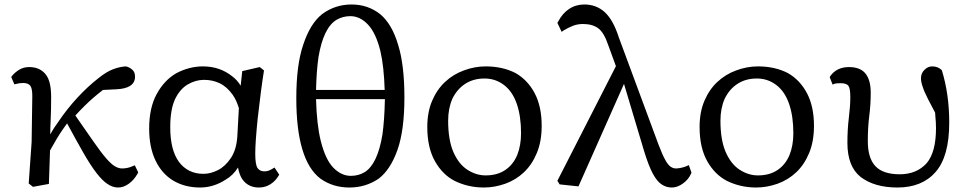

<svg xmlns="http://www.w3.org/2000/svg" viewBox="-20 -822 4309 856"><path d="M83 -452Q68 -452 53 -448L44 -446L30 -479L34 -484Q46 -499 65.5 -511Q85 -523 110 -523Q158 -523 184 -490Q208 -460 208 -390Q208 -332 206 -290Q204 -248 204 -223Q220 -252 240 -279Q280 -338 325.5 -387Q371 -436 417 -472Q455 -503 486 -514Q516 -525 542 -526Q558 -522 570 -511Q582 -501 582 -480Q582 -452 558 -438Q538 -426 500 -424L439 -421Q417 -404 396 -386Q357 -352 316 -307L396 -192Q430 -143 453 -116.5Q476 -90 492.5 -80.5Q509 -71 524 -71Q549 -71 571 -81L581 -85L596 -54L594 -49Q578 -20 554.5 -3Q531 14 506.5 14Q482 14 459 -2Q436 -17 409.5 -51.5Q383 -86 351 -142Q319 -198 279 -272Q269 -257 260 -245Q236 -211 203 -151Q199 -30 198 -2L127 11L108 -4L121 -189L124 -394Q124 -429 114.5 -440.5Q105 -452 83 -452Z M1045 -340Q1034 -376 1017 -400Q991 -436 959 -451Q927 -466 889.5 -466Q852 -466 817 -445.5Q782 -425 760 -379Q739 -333 739 -255Q739 -153 778 -100Q818 -47 887 -47Q919 -47 951.5 -63.5Q984 -80 1009 -117Q1034 -154 1038 -213ZM645 -249Q645 -341 678.5 -402.5Q712 -464 765 -495Q823 -526 885 -526Q960 -526 1015 -482Q1037 -466 1053 -440L1060 -505L1138 -523L1157 -508Q1144 -428 1129 -295Q1118 -187 1118 -137Q1118 -87 1128.5 -72.5Q1139 -58 1158 -58Q1169 -58 1177.5 -61Q1186 -64 1204 -75L1225 -43L1221 -37Q1208 -15 1185.5 -0.5Q1163 14 1134 14Q1087 14 1061 -22Q1048 -40 1041 -75Q1019 -40 986 -21Q932 14 872 14Q804 14 752 -17Q701 -48 673 -107Q645 -166 645 -249Z M1542 -750Q1509 -750 1481 -734Q1422 -699 1400 -568Q1391 -507 1389 -421H1695Q1692 -524 1676 -594Q1656 -675 1620.5 -712.5Q1585 -750 1542 -750ZM1544 -38Q1578 -38 1605 -54Q1663 -89 1685 -222Q1694 -286 1696 -380H1389Q1392 -267 1410 -194Q1431 -110 1466.5 -74Q1502 -38 1544 -38ZM1669 -26Q1611 14 1537.5 14Q1464 14 1408 -26Q1301 -108 1301 -384Q1301 -533 1332 -623Q1363 -717 1416 -759Q1474 -802 1547.5 -802Q1621 -802 1676 -758Q1728 -714 1755 -622Q1783 -533 1783 -387Q1783 -241 1752 -153.5Q1721 -66 1669 -26Z M2145 -40Q2197 -40 2232.5 -64Q2268 -88 2286 -131Q2303 -174 2303 -228Q2303 -304 2284 -359Q2265 -414 2227 -443Q2189 -472 2140 -472Q2091 -472 2054.5 -448.5Q2018 -425 1997 -382Q1978 -339 1978 -284Q1978 -199 2001 -145Q2025 -90 2064 -65Q2103 -40 2145 -40ZM1885 -256Q1885 -322 1906.5 -372.5Q1928 -423 1964.5 -457Q2001 -491 2048 -508Q2096 -526 2145 -526Q2221 -526 2279 -496Q2333 -465 2364 -406Q2395 -347 2395 -261Q2395 -192 2373.5 -140Q2352 -88 2316 -54Q2280 -20 2233 -3Q2185 14 2137 14Q2068 14 2008 -15Q1953 -43 1919 -103.5Q1885 -164 1885 -256Z M2579 -715Q2555 -715 2534.5 -707Q2514 -699 2494 -687L2484 -680L2465 -720L2468 -725Q2487 -762 2517 -782Q2547 -802 2585 -802Q2639 -802 2676.5 -767.5Q2714 -733 2739 -655L2916 -177Q2933 -132 2946 -109Q2958 -87 2969.5 -79Q2981 -71 2994 -71Q3002 -71 3015 -73.5Q3028 -76 3040 -81L3051 -86L3063 -52L3061 -48Q3050 -22 3025 -4Q3000 14 2975.5 14Q2951 14 2931 1Q2910 -12 2891 -47Q2872 -82 2852 -147L2762 -448L2559 9L2475 0L2465 -16L2726 -527L2692 -620Q2673 -677 2647 -696Q2621 -715 2579 -715Z M3359 -40Q3411 -40 3446.5 -64Q3482 -88 3500 -131Q3517 -174 3517 -228Q3517 -304 3498 -359Q3479 -414 3441 -443Q3403 -472 3354 -472Q3305 -472 3268.5 -448.5Q3232 -425 3211 -382Q3192 -339 3192 -284Q3192 -199 3215 -145Q3239 -90 3278 -65Q3317 -40 3359 -40ZM3099 -256Q3099 -322 3120.5 -372.5Q3142 -423 3178.5 -457Q3215 -491 3262 -508Q3310 -526 3359 -526Q3435 -526 3493 -496Q3547 -465 3578 -406Q3609 -347 3609 -261Q3609 -192 3587.5 -140Q3566 -88 3530 -54Q3494 -20 3447 -3Q3399 14 3351 14Q3282 14 3222 -15Q3167 -43 3133 -103.5Q3099 -164 3099 -256Z M3981 14Q3879 14 3817 -33Q3758 -80 3758 -185Q3758 -245 3764.5 -297.5Q3771 -350 3771 -389Q3771 -428 3762.5 -439.5Q3754 -451 3728 -451Q3709 -451 3702 -449L3692 -445L3679 -478L3682 -483Q3695 -502 3716 -512.5Q3737 -523 3765 -523Q3818 -523 3841 -491Q3862 -462 3862 -409Q3862 -356 3855.5 -305.5Q3849 -255 3849 -193Q3849 -117 3883 -81Q3917 -45 3991.5 -45Q4066 -45 4111 -94Q4153 -143 4153 -251Q4153 -277 4150 -305V-306Q4150 -313 4149 -320Q4130 -355 4118 -379Q4101 -412 4094 -434Q4086 -456 4086 -473Q4086 -495 4101 -510Q4116 -526 4136 -526Q4150 -526 4160.5 -521.5Q4171 -517 4179 -509Q4212 -402 4212 -275Q4212 -125 4151.5 -55.5Q4091 14 3981 14Z"/></svg>

Font: Early Summer Mincho Screen
Style: Regular
Weight: 400
Designer: GuiWonder
Version: Version 1.002